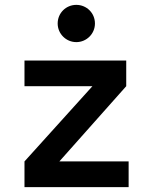

<svg xmlns="http://www.w3.org/2000/svg" viewBox="-20 -765 626 785"><path d="M80.1 0H505.9V-105H222.7L496.1 -412.6V-517.6H80.1V-412.6H357.9L80.1 -105ZM292 -592.8C334 -592.8 368.2 -627 368.2 -668.9C368.2 -711.9 334 -745.1 292 -745.1C250 -745.1 215.8 -711.9 215.8 -668.9C215.8 -627 250 -592.8 292 -592.8Z"/></svg>

Font: Cascadia Code NF SemiBold
Style: Regular
Weight: 600
Monospace: yes
Designer: Aaron Bell
Foundry: Saja Typeworks
Version: Version 2404.023